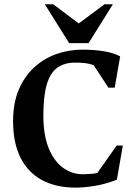

<svg xmlns="http://www.w3.org/2000/svg" viewBox="-20 -859 639 895"><path d="M331.9 15.6Q242.1 15.6 176.7 -19.1Q111.3 -53.8 76.1 -122.9Q41 -192 41 -294Q41 -378.5 67.4 -440.9Q93.8 -503.2 139.2 -544.8Q184.6 -586.4 242.7 -607Q300.7 -627.6 364.1 -627.6Q417.1 -627.6 462.7 -620.4Q508.4 -613.2 540.1 -596.1L514.7 -450.3H485.2L416.9 -555Q394.7 -563.1 373.1 -565.1Q351.4 -567.1 329.9 -567.1Q278.6 -567.1 245.7 -542.4Q212.9 -517.8 197.5 -463.4Q182.1 -409 182.1 -319.9Q182.1 -231.1 206.2 -170.2Q230.4 -109.4 272.2 -78.1Q314 -46.7 367 -46.7Q381 -46.7 400.8 -48.2Q420.6 -49.7 433.6 -52.7L524 -180.7H552.6L524.7 -21.1Q467.9 0.5 418.6 8.1Q369.4 15.6 331.9 15.6ZM302.4 -657.9 189 -839H228.3L347.1 -749.7L467 -839H506.2L392.9 -657.9Z"/></svg>

Font: Ancizar Serif Light
Style: Regular
Weight: 300
Designer: Cesar Puertas, Viviana Monsalve, Julian Moncada, Julian Prieto, Jose Castro, Felipe Aragon, Mariel Hernandez, Sara Alarc
Version: Version 8.100